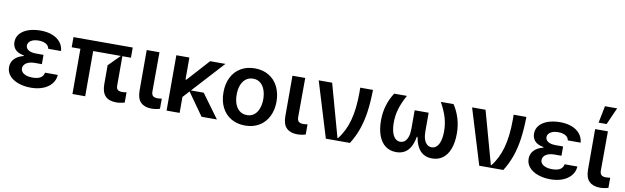

<svg xmlns="http://www.w3.org/2000/svg" viewBox="-46 -1317 6067 1863"><g transform="rotate(10 2987.0 -385.5)"><path d="M346.6 -325.3V-233.7H273.4Q242.5 -233.7 217.5 -224.6Q192.5 -215.6 177.9 -198.7Q163.4 -181.8 163.4 -159.1Q163.4 -139.6 177 -123.6Q190.7 -107.6 216.4 -98.5Q242.2 -89.5 277 -89.5Q329.5 -89.5 357.2 -106.4Q384.9 -123.2 391.3 -157.7H517Q513.5 -105.5 481.5 -67.6Q449.6 -29.8 397 -9.9Q344.5 9.9 280.5 9.9Q211.6 9.9 156.2 -9.8Q100.9 -29.5 69.2 -65.9Q37.6 -102.3 37.6 -150.6Q37.6 -198.5 69.2 -232.4Q100.9 -266.3 159.8 -280.9V-286.6Q100.1 -296.9 73.5 -326.9Q46.9 -356.9 46.9 -399.1Q46.9 -446.4 76.3 -481Q105.8 -515.6 158.7 -534.1Q211.6 -552.6 279.8 -552.6Q343.4 -552.6 393.6 -533.4Q443.9 -514.2 473.9 -477.6Q503.9 -441.1 507.8 -391.3H381.4Q376.8 -421.5 348.5 -437.7Q320.3 -453.8 274.9 -453.8Q243.3 -453.8 220 -445Q196.7 -436.1 184.5 -420.8Q172.2 -405.5 171.9 -386.4Q172.6 -358.3 198.9 -341.8Q225.1 -325.3 273.4 -325.3Z M688.9 0V-445.3H603V-545.5H1186.8V-445.3H1102.3V-159.1Q1101.9 -127.1 1116.3 -115.1Q1130.7 -103 1158.7 -103Q1182.5 -103 1203.1 -107.2V-6.4Q1160.5 6.4 1119.3 6.4Q976.6 6.4 976.6 -147V-333.8L1087.4 -445.3H814.6V0Z M1324.6 -545.5H1450.3L1448.9 -159.1Q1449.2 -126.8 1464.5 -114.5Q1479.8 -102.3 1508.5 -102.3Q1523.4 -102.3 1536 -104.2Q1548.7 -106.2 1550.4 -106.5V-6.4Q1512.1 6.4 1467.3 6.4Q1399.5 6.4 1362 -30.4Q1324.6 -67.1 1324.6 -147Z M2112.2 0H1960.9L1804 -221.6L1745 -157V0H1616.5V-545.5H1745V-328.8H1753.6L1949.6 -545.5H2100.1L1815.3 -233.7H1941.1Z M2129.3 -270.6Q2128.9 -354.4 2160.9 -418.3Q2192.8 -482.2 2252.1 -517.4Q2311.4 -552.6 2390.6 -552.6Q2469.1 -552.6 2528.1 -517.4Q2587 -482.2 2619.3 -418.3Q2651.6 -354.4 2652 -270.6Q2651.6 -186.8 2619.3 -123Q2587 -59.3 2528.1 -24.3Q2469.1 10.7 2390.6 10.7Q2311.4 10.7 2252.1 -24.3Q2192.8 -59.3 2160.9 -123Q2128.9 -186.8 2129.3 -270.6ZM2521.3 -271.3Q2521 -322.1 2506.2 -362.7Q2491.5 -403.4 2462.4 -427.2Q2433.2 -451 2391.3 -451Q2348.4 -451 2318.5 -427.2Q2288.7 -403.4 2273.8 -362.7Q2258.9 -322.1 2259.2 -271.3Q2258.9 -220.2 2273.8 -179.7Q2288.7 -139.2 2318.4 -115.8Q2348 -92.3 2391.3 -92.3Q2433.2 -92.3 2462.4 -115.8Q2491.5 -139.2 2506.2 -179.7Q2521 -220.2 2521.3 -271.3Z M2760.7 -545.5H2886.4L2884.9 -159.1Q2885.3 -126.8 2900.6 -114.5Q2915.8 -102.3 2944.6 -102.3Q2959.5 -102.3 2972.1 -104.2Q2984.7 -106.2 2986.5 -106.5V-6.4Q2948.2 6.4 2903.4 6.4Q2835.6 6.4 2798.1 -30.4Q2760.7 -67.1 2760.7 -147Z M3185.7 0 3019.2 -545.5H3151.6L3295.5 -26.3H3301.1Q3366.8 -108 3397.9 -222.7Q3429 -337.4 3429 -497.2Q3429 -512.8 3428.3 -545.5H3554Q3552.2 -421.5 3538.2 -325.1Q3524.1 -228.7 3495.9 -149.7Q3467.7 -70.7 3422.9 0Z M4051.8 -171.2Q4037.3 -82.4 3994 -36.2Q3950.6 9.9 3878.6 9.9Q3818.2 9.9 3774 -22.2Q3729.8 -54.3 3705.8 -117.2Q3681.8 -180 3681.8 -270.2Q3681.8 -345.9 3702.4 -415.1Q3723 -484.4 3762.8 -545.5H3888.5Q3844.1 -465.2 3825.8 -400.6Q3807.5 -335.9 3807.5 -270.6Q3807.5 -216.3 3818.5 -176.8Q3829.5 -137.4 3850.5 -116.7Q3871.4 -95.9 3900.6 -95.9Q3926.5 -95.9 3945.8 -112.2Q3965.2 -128.6 3975.9 -160.7Q3986.5 -192.8 3986.5 -237.9V-421.2H4124.3V-237.9Q4124.3 -192.8 4134.9 -160.7Q4145.6 -128.6 4165 -112.2Q4184.3 -95.9 4210.2 -95.9Q4239.3 -95.9 4260.3 -116.7Q4281.2 -137.4 4292.3 -176.8Q4303.3 -216.3 4303.3 -270.6Q4303.3 -335.9 4285 -400.6Q4266.7 -465.2 4222.3 -545.5H4348Q4387.8 -484.4 4408.4 -415.1Q4429 -345.9 4429 -270.2Q4429 -180 4405 -117.2Q4381 -54.3 4337 -22.2Q4293 9.9 4233 9.9Q4160.5 9.9 4117 -36.2Q4073.5 -82.4 4058.9 -171.2Z M4697.1 0 4530.5 -545.5H4663L4806.8 -26.3H4812.5Q4878.2 -108 4909.3 -222.7Q4940.3 -337.4 4940.3 -497.2Q4940.3 -512.8 4939.6 -545.5H5065.3Q5063.6 -421.5 5049.5 -325.1Q5035.5 -228.7 5007.3 -149.7Q4979 -70.7 4934.3 0Z M5465.9 -325.3V-233.7H5392.8Q5361.9 -233.7 5336.8 -224.6Q5311.8 -215.6 5297.2 -198.7Q5282.7 -181.8 5282.7 -159.1Q5282.7 -139.6 5296.3 -123.6Q5310 -107.6 5335.8 -98.5Q5361.5 -89.5 5396.3 -89.5Q5448.9 -89.5 5476.6 -106.4Q5504.3 -123.2 5510.7 -157.7H5636.4Q5632.8 -105.5 5600.9 -67.6Q5568.9 -29.8 5516.3 -9.9Q5463.8 9.9 5399.9 9.9Q5331 9.9 5275.6 -9.8Q5220.2 -29.5 5188.6 -65.9Q5157 -102.3 5157 -150.6Q5157 -198.5 5188.6 -232.4Q5220.2 -266.3 5279.1 -280.9V-286.6Q5219.5 -296.9 5192.8 -326.9Q5166.2 -356.9 5166.2 -399.1Q5166.2 -446.4 5195.7 -481Q5225.1 -515.6 5278.1 -534.1Q5331 -552.6 5399.1 -552.6Q5462.7 -552.6 5513 -533.4Q5563.2 -514.2 5593.2 -477.6Q5623.2 -441.1 5627.1 -391.3H5500.7Q5496.1 -421.5 5467.9 -437.7Q5439.6 -453.8 5394.2 -453.8Q5362.6 -453.8 5339.3 -445Q5316.1 -436.1 5303.8 -420.8Q5291.5 -405.5 5291.2 -386.4Q5291.9 -358.3 5318.2 -341.8Q5344.5 -325.3 5392.8 -325.3Z M5742.9 -545.5H5868.6L5867.2 -159.1Q5867.5 -126.8 5882.8 -114.5Q5898.1 -102.3 5926.8 -102.3Q5941.8 -102.3 5954.4 -104.2Q5967 -106.2 5968.8 -106.5V-6.4Q5930.4 6.4 5885.7 6.4Q5817.8 6.4 5780.4 -30.4Q5742.9 -67.1 5742.9 -147ZM5843.8 -612.9H5764.9L5798.3 -780.5H5918.3Z"/></g></svg>

Font: Riot Sans
Style: Bold
Weight: 600
Designer: Rasmus Andersson
Foundry: rsms
Version: Version 4.001